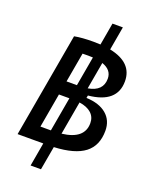

<svg xmlns="http://www.w3.org/2000/svg" viewBox="-180 -946 946 1197"><g transform="rotate(20 293.0 -347.0)"><path d="M175.8 156.2 203.1 0H134.3H32.7L154.8 -693.4Q204.6 -703.1 280.8 -703.1Q304.7 -703.1 327.1 -701.7L353 -849.6H421.9L394.5 -693.4Q549.3 -661.6 549.3 -537.6Q549.3 -394.5 362.3 -376L358.9 -358.9Q444.8 -355.5 492.4 -315.2Q540 -274.9 540 -206.1Q540 -107.4 474.9 -57.4Q409.7 -7.3 272.5 -1L244.6 156.2ZM328.1 -317.4 289.1 -96.2Q435.5 -113.3 435.5 -218.8Q435.5 -259.3 407.5 -284.7Q379.4 -310.1 328.1 -317.4ZM219.7 -92.8 259.8 -320.3H190.4L150.4 -92.8ZM207 -413.1H275.9L310.5 -609.4Q295.9 -610.4 279.3 -610.4Q259.8 -610.4 241.7 -609.9ZM345.7 -417.5Q442.9 -434.1 442.9 -516.6Q442.9 -574.7 377.4 -597.2Z"/></g></svg>

Font: Cascadia Mono PL
Style: Italic
Weight: 400
Italic angle: -10°
Monospace: yes
Designer: Aaron Bell
Foundry: Saja Typeworks
Version: Version 2404.023; ttfautohint (v1.8.4)